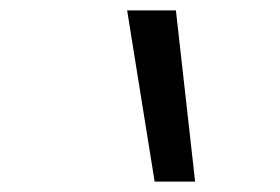

<svg xmlns="http://www.w3.org/2000/svg" viewBox="-20 -792 540 370"><path d="M278 -442 225 -772H319L356 -442Z"/></svg>

Font: Iosevka Term Curly
Style: Italic
Weight: 400
Italic angle: -9°
Designer: Belleve Invis
Foundry: Belleve Invis
Version: Version 32.3.0